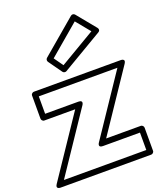

<svg xmlns="http://www.w3.org/2000/svg" viewBox="-244 -1423 1330 1586"><g transform="rotate(-20 421.0 -630.5)"><path d="M318.7 -997.8 586.8 -1225.5 688.2 -1101.7 376 -917.2ZM268.8 -1021.1C259.3 -1013 257.1 -998.1 264.6 -987.5L348.6 -869.5C355.9 -859.3 370.5 -855.9 381.7 -862.5L738.7 -1073.5C758.8 -1085.4 751.5 -1103.4 745.3 -1110.8L609.3 -1276.8C600.2 -1288 584.1 -1288.7 573.8 -1280.1ZM787.1 -745 432.2 -216.9C432.2 -216.9 404.5 -178 453 -178H779V-25H54.9L409.8 -553.1C409.8 -553.1 437.5 -592 389 -592H96V-745ZM854.8 -756.1C881.8 -796.3 834 -795 834 -795H71C60.3 -795 46 -785.1 46 -770V-567C46 -556.3 55.9 -542 71 -542H342.1L-12.8 -13.9C-39.8 26.3 8 25 8 25H804C814.7 25 829 15.1 829 0V-203C829 -213.7 819.1 -228 804 -228H499.9Z"/></g></svg>

Font: Poland Can Into
Style: BigWritingsOLn
Weight: 700
Foundry: Cannot Into Space Fonts
Version: Version 0.92